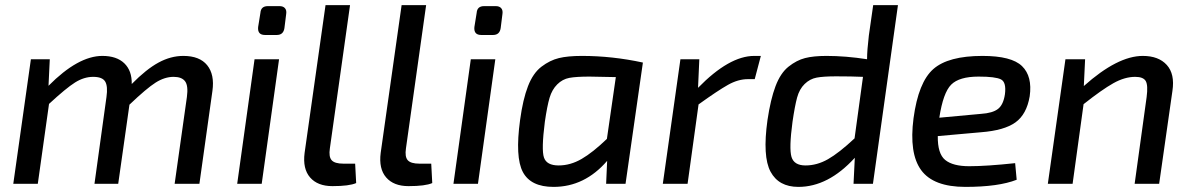

<svg xmlns="http://www.w3.org/2000/svg" viewBox="-20 -720 4672 752"><path d="M175 -488 170 -384Q286 -501 381 -501Q437 -501 467 -472Q497 -443 496 -391Q553 -449 601 -475Q649 -501 698 -501Q762 -501 791.5 -464.5Q821 -428 812 -364L761 0H664L712 -340Q718 -384 705 -401.5Q692 -419 660 -419Q625 -419 589.5 -396.5Q554 -374 487 -310L443 0H350L397 -340Q403 -382 392 -400.5Q381 -419 345 -419Q309 -419 274 -397Q239 -375 172 -313L128 0H32L101 -488Z M1029 -696H1075Q1089 -696 1096 -688Q1103 -680 1101 -666L1094 -610Q1090 -583 1064 -583H1018Q988 -583 991 -614L1000 -670Q1002 -696 1029 -696ZM1005 0H909L977 -488H1073Z M1351 -700 1272 -139Q1267 -106 1279 -92.5Q1291 -79 1325 -79H1371L1375 -3Q1348 9 1282 9Q1224 9 1194.5 -25Q1165 -59 1173 -121L1255 -700Z M1649 -700 1570 -139Q1565 -106 1577 -92.5Q1589 -79 1623 -79H1669L1673 -3Q1646 9 1580 9Q1522 9 1492.5 -25Q1463 -59 1471 -121L1553 -700Z M1876 -696H1922Q1936 -696 1943 -688Q1950 -680 1948 -666L1941 -610Q1937 -583 1911 -583H1865Q1835 -583 1838 -614L1847 -670Q1849 -696 1876 -696ZM1852 0H1756L1824 -488H1920Z M2430 0H2354L2358 -90Q2270 12 2148 12Q2059 12 2028 -46Q1997 -104 2017 -250Q2028 -331 2048 -382.5Q2068 -434 2101 -459Q2134 -484 2169 -492.5Q2204 -501 2259 -501Q2378 -501 2498 -475ZM2357 -176 2392 -418Q2300 -420 2289 -420Q2237 -420 2210 -415Q2183 -410 2162.5 -389.5Q2142 -369 2132.5 -337Q2123 -305 2114 -243Q2100 -134 2110.5 -103Q2121 -72 2168 -72Q2214 -72 2258 -97.5Q2302 -123 2357 -176Z M2960 -501 2936 -410H2909Q2871 -410 2831 -387.5Q2791 -365 2716 -311L2673 0H2576L2645 -488H2719L2714 -376Q2836 -501 2934 -501Z M3497 -700 3399 0H3323L3328 -102Q3224 12 3107 12Q3030 12 2998 -47.5Q2966 -107 2986 -250Q2998 -331 3017.5 -382.5Q3037 -434 3068.5 -459Q3100 -484 3133 -492.5Q3166 -501 3217 -501Q3292 -501 3376 -488Q3376 -522 3383 -581L3400 -700ZM3327 -178 3360 -419Q3315 -421 3255 -421Q3205 -421 3178.5 -416Q3152 -411 3131.5 -391Q3111 -371 3102 -338Q3093 -305 3084 -243Q3070 -139 3080 -105.5Q3090 -72 3135 -72Q3180 -72 3223 -96.5Q3266 -121 3327 -178Z M3956 -81 3962 -16Q3891 12 3761 12Q3636 12 3588 -53.5Q3540 -119 3558 -257Q3577 -398 3635.5 -449.5Q3694 -501 3828 -501Q3942 -501 3983 -461Q4024 -421 4013 -343Q4001 -272 3957 -240.5Q3913 -209 3822 -202L3653 -187Q3652 -118 3682 -93.5Q3712 -69 3776 -69Q3844 -69 3956 -81ZM3659 -259 3822 -274Q3868 -277 3889 -293.5Q3910 -310 3916 -351Q3922 -398 3900.5 -409Q3879 -420 3813 -420Q3737 -420 3705.5 -388.5Q3674 -357 3659 -259Z M4230 -488 4225 -383Q4357 -501 4456 -501Q4518 -501 4550 -465.5Q4582 -430 4572 -364L4520 0H4424L4471 -340Q4477 -386 4467.5 -402.5Q4458 -419 4426 -419Q4385 -419 4340.5 -394Q4296 -369 4224 -312L4181 0H4084L4153 -488Z"/></svg>

Font: Exo 2.0 Medium
Style: Italic
Weight: 500
Italic angle: -8°
Designer: Natanael Gama
Version: Version 1.001;PS 001.001;hotconv 1.0.70;makeotf.lib2.5.58329